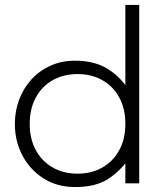

<svg xmlns="http://www.w3.org/2000/svg" viewBox="-20 -740 667 775"><path d="M283 15Q210.5 15 155.8 -19.8Q101 -54.5 70.5 -112.5Q40 -170.5 40 -240Q40 -292 57.5 -338.2Q75 -384.5 107.2 -419.8Q139.5 -455 184 -475Q228.5 -495 283 -495Q359.5 -495 411.5 -463.8Q463.5 -432.5 495 -383L486 -371V-720H542V0H486V-106L495 -93Q463 -47.5 414 -16.2Q365 15 283 15ZM293 -39Q349.5 -39 393 -63.8Q436.5 -88.5 461.2 -133.5Q486 -178.5 486 -240Q486 -301.5 461.2 -346.8Q436.5 -392 393 -416.5Q349.5 -441 293 -441Q236.5 -441 193 -416.5Q149.5 -392 124.8 -346.8Q100 -301.5 100 -240Q100 -178.5 124.8 -133.5Q149.5 -88.5 193 -63.8Q236.5 -39 293 -39Z"/></svg>

Font: Geologica Roman Thin
Style: Regular
Weight: 250
Designer: Sindre Bremnes, Frode Helland
Foundry: Monokrom Skriftforlag AS
Version: Version 1.010;gftools[0.9.28]